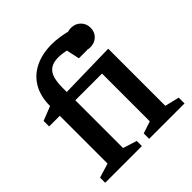

<svg xmlns="http://www.w3.org/2000/svg" viewBox="-191 -881 1032 1032"><g transform="rotate(-45 324.5 -365.0)"><path d="M30 0V-39L112 -64V-427H31V-469L112 -501Q112 -574 141.5 -625Q171 -676 225.5 -703Q280 -730 354 -730Q376 -730 402.5 -726.5Q429 -723 451 -718Q473 -713 482 -707L465 -573H403L387 -648Q374 -651 358 -653Q342 -655 329 -655Q288 -655 266.5 -638.5Q245 -622 237 -592.5Q229 -563 229 -524V-491L551 -498V-64L633 -44V0H364V-41L433 -64V-427H230V-64L309 -39V0ZM488 -571Q456 -571 434.5 -591.5Q413 -612 413 -644Q413 -676 434.5 -697.5Q456 -719 488 -719Q521 -719 542.5 -697.5Q564 -676 564 -644Q564 -612 542.5 -591.5Q521 -571 488 -571Z"/></g></svg>

Font: Manuale SemiBold
Style: Regular
Weight: 600
Version: Version 1.002